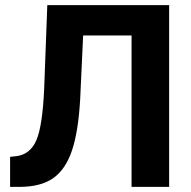

<svg xmlns="http://www.w3.org/2000/svg" viewBox="-20 -731 746 751"><path d="M641.6 -710.9V0H494.6V-592.3H305.2L293.5 -341.3Q286.1 -214.4 261.2 -141.4Q236.3 -68.4 188.5 -34.4Q140.6 -0.5 57.6 0H19.5V-117.7L43.9 -120.1Q99.1 -127.4 122.8 -183.8Q146.5 -240.2 152.8 -384.8L165 -710.9Z"/></svg>

Font: RobotoInd
Style: Bold
Weight: 700
Designer: Google
Version: Version 2.001150; 2014